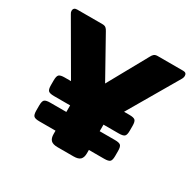

<svg xmlns="http://www.w3.org/2000/svg" viewBox="-148 -846 1032 1012"><g transform="rotate(30 368.0 -340.0)"><path d="M266 -50V-70H168Q142 -70 133.5 -78Q125 -86 125 -112V-142Q125 -168 133.5 -176Q142 -184 168 -184H266V-224H168Q142 -224 133.5 -232Q125 -240 125 -265V-295Q125 -321 133.5 -329Q142 -337 168 -337H206L29 -642Q23 -651 23 -660Q23 -669 28.5 -674.5Q34 -680 45 -680H199Q213 -680 220.5 -674Q228 -668 234 -656L368 -416L501 -656Q507 -668 514.5 -674Q522 -680 536 -680H691Q712 -680 712 -660Q712 -652 707 -642L529 -337H562Q588 -337 596.5 -329Q605 -321 605 -295V-265Q605 -240 596.5 -232Q588 -224 562 -224H469V-184H562Q588 -184 596.5 -176Q605 -168 605 -142V-112Q605 -86 596.5 -78Q588 -70 562 -70H469V-50Q469 -24 457 -12Q445 0 416 0H319Q290 0 278 -12Q266 -24 266 -50Z"/></g></svg>

Font: Mitr SemiBold
Style: Regular
Weight: 600
Designer: Thanarat Vachiruckul
Foundry: Cadson Demak
Version: Version 1.003